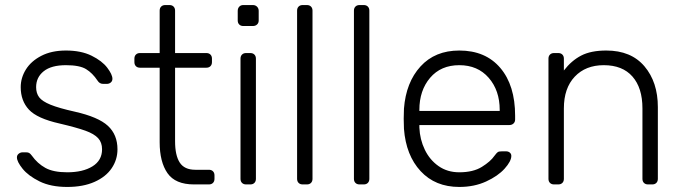

<svg xmlns="http://www.w3.org/2000/svg" viewBox="-20 -730 2700 760"><path d="M62 -385Q62 -422 82.5 -455Q103 -488 143.5 -509Q184 -530 241 -530Q301 -530 342.5 -509.5Q384 -489 404.5 -462Q425 -435 425 -418Q425 -409 418.5 -403.5Q412 -398 403 -398H388Q374 -398 366 -411Q346 -441 320.5 -456.5Q295 -472 241 -472Q183 -472 153 -448Q123 -424 123 -385Q123 -361 135 -345Q147 -329 180 -315.5Q213 -302 276 -288Q369 -267 407 -232Q445 -197 445 -139Q445 -98 422 -64Q399 -30 354 -10Q309 10 246 10Q181 10 136.5 -12Q92 -34 69.5 -62Q47 -90 47 -107Q47 -116 54 -121.5Q61 -127 69 -127H84Q91 -127 95.5 -124.5Q100 -122 106 -114Q128 -83 159.5 -65.5Q191 -48 246 -48Q308 -48 346 -71.5Q384 -95 384 -139Q384 -166 368.5 -183Q353 -200 318.5 -212.5Q284 -225 216 -241Q127 -261 94.5 -296Q62 -331 62 -385Z M753 -58H807Q817 -58 823 -52Q829 -46 829 -36V-22Q829 -12 823 -6Q817 0 807 0H748Q674 0 643 -44.5Q612 -89 612 -167V-462H534Q524 -462 518 -468Q512 -474 512 -484V-498Q512 -508 518 -514Q524 -520 534 -520H612V-688Q612 -698 618 -704Q624 -710 634 -710H651Q661 -710 667 -704Q673 -698 673 -688V-520H797Q807 -520 813 -514Q819 -508 819 -498V-484Q819 -474 813 -468Q807 -462 797 -462H673V-171Q673 -115 691.5 -86.5Q710 -58 753 -58Z M981 -627H943Q933 -627 927 -633Q921 -639 921 -649V-687Q921 -697 927 -703.5Q933 -710 943 -710H981Q991 -710 997.5 -703.5Q1004 -697 1004 -687V-649Q1004 -639 997.5 -633Q991 -627 981 -627ZM971 0H954Q944 0 938 -6Q932 -12 932 -22V-498Q932 -508 938 -514Q944 -520 954 -520H971Q981 -520 987 -514Q993 -508 993 -498V-22Q993 -12 987 -6Q981 0 971 0Z M1195 0H1178Q1168 0 1162 -6Q1156 -12 1156 -22V-688Q1156 -698 1162 -704Q1168 -710 1178 -710H1195Q1205 -710 1211 -704Q1217 -698 1217 -688V-22Q1217 -12 1211 -6Q1205 0 1195 0Z M1420 0H1403Q1393 0 1387 -6Q1381 -12 1381 -22V-688Q1381 -698 1387 -704Q1393 -710 1403 -710H1420Q1430 -710 1436 -704Q1442 -698 1442 -688V-22Q1442 -12 1436 -6Q1430 0 1420 0Z M2019 -272V-257Q2019 -247 2012.5 -241Q2006 -235 1996 -235H1640V-225Q1642 -178 1661.5 -137.5Q1681 -97 1716 -72.5Q1751 -48 1798 -48Q1853 -48 1887.5 -69.5Q1922 -91 1937 -113Q1946 -125 1950.5 -128Q1955 -131 1967 -131H1983Q1992 -131 1998 -126Q2004 -121 2004 -113Q2004 -92 1977.5 -62.5Q1951 -33 1904 -11.5Q1857 10 1798 10Q1703 10 1645 -52.5Q1587 -115 1579 -220L1578 -260L1579 -300Q1587 -404 1644.5 -467Q1702 -530 1798 -530Q1902 -530 1960.5 -461Q2019 -392 2019 -272ZM1958 -291V-295Q1958 -372 1914.5 -422Q1871 -472 1798 -472Q1725 -472 1682.5 -422Q1640 -372 1640 -295V-291Z M2562 0H2545Q2535 0 2529 -6Q2523 -12 2523 -22V-301Q2523 -382 2483.5 -427Q2444 -472 2370 -472Q2298 -472 2255 -426.5Q2212 -381 2212 -301V-22Q2212 -12 2206 -6Q2200 0 2190 0H2173Q2163 0 2157 -6Q2151 -12 2151 -22V-498Q2151 -508 2157 -514Q2163 -520 2173 -520H2190Q2200 -520 2206 -514Q2212 -508 2212 -498V-451Q2242 -490 2280.5 -510Q2319 -530 2380 -530Q2478 -530 2531 -467.5Q2584 -405 2584 -306V-22Q2584 -12 2578 -6Q2572 0 2562 0Z"/></svg>

Font: Rubik
Style: Regular
Weight: 300
Designer: Hubert & Fischer
Foundry: Hubert & Fischer
Version: Version 1.100